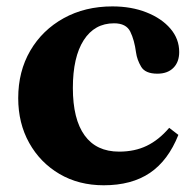

<svg xmlns="http://www.w3.org/2000/svg" viewBox="-20 -554 591 585"><path d="M296 10.5Q220 10.5 161.2 -24Q102.5 -58.5 69 -118.5Q35.5 -178.5 35.5 -255Q35.5 -336.5 72.2 -399.5Q109 -462.5 174 -498.5Q239 -534.5 322.5 -534.5Q380.5 -534.5 426.5 -516.2Q472.5 -498 499.2 -466.8Q526 -435.5 526 -395.5Q526 -365 508.2 -347.2Q490.5 -329.5 459.5 -329.5Q422.5 -329.5 410 -350.8Q397.5 -372 394.5 -394Q389.5 -432 377 -457.5Q364.5 -483 327.5 -483Q268 -483 235 -431.5Q202 -380 202 -286Q202 -191 237.8 -141.5Q273.5 -92 343 -92Q390.5 -92 427.2 -109.8Q464 -127.5 495.5 -164.5L523.5 -143Q492.5 -65 436.8 -27.2Q381 10.5 296 10.5Z"/></svg>

Font: Libre Caslon Text
Style: Regular
Weight: 400
Designer: Pablo Impallari, Rodrigo Fuenzalida, Katja Schimmel
Foundry: Pablo Impallari, Rodrigo Fuenzalida
Version: Version 2.000